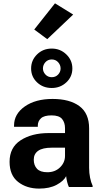

<svg xmlns="http://www.w3.org/2000/svg" viewBox="-20 -1125 622 1155"><path d="M37.6 -151.6Q37.6 -70.8 88.9 -30.6Q140.1 9.5 215.6 9.5Q278.6 9.5 320.9 -13.3Q363.3 -36.1 377.9 -65.2Q379.6 -47.9 384.3 -29.5Q388.9 -11.2 394.5 0H537.1V-7.8Q527.6 -27.6 521.9 -55.9Q516.1 -84.2 516.1 -115.5V-352.8Q516.1 -443.4 457.6 -486.6Q399.2 -529.8 296.1 -529.8Q193.6 -529.8 129 -484.5Q64.5 -439.2 64.5 -369.9V-362.3H207.5V-369.9Q207.5 -395.5 226.3 -413.2Q245.1 -430.9 290.3 -430.9Q335.4 -430.9 353.3 -409.4Q371.1 -387.9 371.1 -353.5V-324.5H271.5Q170.7 -324.2 104.1 -281.1Q37.6 -238 37.6 -151.6ZM183.1 -164.6Q183.1 -199.2 209.7 -217.9Q236.3 -236.6 291.5 -236.6H371.1V-187.5Q371.1 -147 340.9 -117.9Q310.8 -88.9 264.9 -88.9Q222.2 -88.9 202.6 -109.7Q183.1 -130.6 183.1 -164.6ZM167.2 -713.1Q167.2 -663.3 202.9 -629.5Q238.5 -595.7 291.3 -595.7Q342.8 -595.7 379 -629.5Q415.3 -663.3 415.3 -713.1Q415.3 -762.7 379 -797.7Q342.8 -832.8 291.3 -832.8Q238.5 -832.8 202.9 -797.7Q167.2 -762.7 167.2 -713.1ZM238.3 -713.1Q238.3 -734.4 253.2 -750.9Q268.1 -767.3 291.3 -767.3Q314.5 -767.3 329.5 -750.9Q344.5 -734.4 344.5 -713.1Q344.5 -692.1 329.5 -676.4Q314.5 -660.6 291.3 -660.6Q268.1 -660.6 253.2 -676.9Q238.3 -693.1 238.3 -713.1ZM186 -947.5 264.2 -889.4 420.2 -1037.4 310.8 -1105Z"/></svg>

Font: Roboto Flex
Style: Regular
Weight: 400
Designer: Berlow after Robertson
Foundry: Google
Version: Version 3.200;gftools[0.9.32]